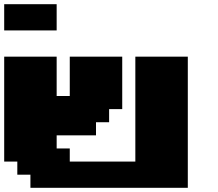

<svg xmlns="http://www.w3.org/2000/svg" viewBox="-20 -895 1040 915"><path d="M125 0H875V-625H625V-125H312.5V-187.5H250V-250H437.5V-312.5H500V-375H562.5V-625H312.5V-437.5H250V-625H0V-125H62.5V-62.5H125ZM0 -750H250V-875H0Z"/></svg>

Font: Faithful 32x
Style: Bold
Weight: 400
Foundry: Faithful Resource Pack
Version: Version 1.0; January 27, 2023